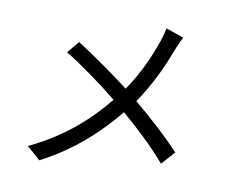

<svg xmlns="http://www.w3.org/2000/svg" viewBox="-84 -864 1169 999"><g transform="rotate(10 500.0 -364.5)"><path d="M717 -760C713 -738 704 -706 697 -686C667 -601 626 -507 562 -414C483 -475 367 -557 282 -611L229 -548C325 -489 436 -407 510 -346C412 -225 288 -115 113 -32L184 31C358 -59 482 -178 575 -292C661 -218 737 -147 811 -62L874 -132C803 -208 717 -286 628 -360C695 -457 746 -567 778 -655C786 -676 801 -709 811 -728Z"/></g></svg>

Font: Source Han Sans CN Regular
Style: Regular
Weight: 400
Designer: Ryoko NISHIZUKA (kana & ideographs); Paul D. Hunt (Latin, Greek & Cyrillic); Wenlong ZHANG (bopomofo); Sandoll Communica
Foundry: Adobe Systems Incorporated
Version: Version 1.004;PS 1.004;hotconv 1.0.82;makeotf.lib2.5.63406